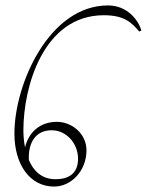

<svg xmlns="http://www.w3.org/2000/svg" viewBox="-20 -652 540 706"><path d="M500 -540C488 -579 448 -632 377 -632C161 -632 33 -343 33 -161C33 -48 89 34 179 34C242 34 298 -24 298 -99C298 -161 244 -204 189 -204C123 -204 84 -161 72 -110C68 -131 66 -153 66 -173C66 -332 139 -596 362 -596C438 -596 465 -568 492 -536ZM86 -75C86 -125 109 -173 170 -173C224 -173 267 -125 267 -68C267 -12 230 7 184 7C134 7 103 -23 86 -64Z"/></svg>

Font: Stalemate
Style: Regular
Weight: 400
Designer: Astigmatic (AOETI)
Foundry: Astigmatic (AOETI)
Version: Version 001.000